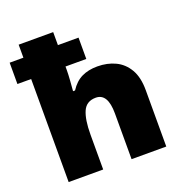

<svg xmlns="http://www.w3.org/2000/svg" viewBox="-135 -879 950 998"><g transform="rotate(-20 340.0 -380.0)"><path d="M267 -760V-688H381V-570H266V-550Q266 -527 263.5 -493Q261 -459 259 -436H270Q297 -478 334 -496Q371 -514 421 -514Q476 -514 520 -493Q564 -472 590 -427.5Q616 -383 616 -312V0H424V-253Q424 -364 358 -364Q306 -364 286.5 -320Q267 -276 267 -193V0H76V-570H0V-688H76V-760Z"/></g></svg>

Font: Noto Sans Black
Style: Regular
Weight: 900
Designer: Monotype Design Team
Foundry: Monotype Imaging Inc.
Version: Version 2.007